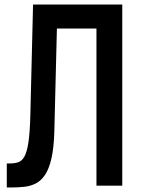

<svg xmlns="http://www.w3.org/2000/svg" viewBox="-20 -820 640 848"><path d="M406 0V-694H210V-800H520V0ZM10 8V-98H20Q43 -98 59.5 -103Q76 -108 87.5 -128Q99 -148 105.5 -191Q112 -234 114 -310L126 -800H234L220 -240Q218 -168 207.5 -121.5Q197 -75 179.5 -48.5Q162 -22 138.5 -10Q115 2 87.5 5Q60 8 30 8Z"/></svg>

Font: Martian Mono Condensed
Style: Regular
Weight: 400
Width: 3
Designer: Roman Shamin
Foundry: Evil Martians
Version: Version 1.000